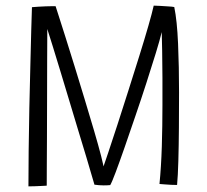

<svg xmlns="http://www.w3.org/2000/svg" viewBox="-20 -653 736 682"><path d="M81 9Q81 -46 81.8 -118.5Q82.5 -191 84.2 -269Q86 -347 87.8 -419.2Q89.5 -491.5 91 -546.5Q92.5 -601.5 93.5 -627.5Q103.5 -628.5 116.5 -629.2Q129.5 -630 142.5 -630.5Q155.5 -631 165.2 -631Q175 -631 177.5 -631Q178 -629 187.5 -599.8Q197 -570.5 212 -523Q227 -475.5 244.8 -418Q262.5 -360.5 280.5 -301.2Q298.5 -242 314 -189.2Q329.5 -136.5 339.2 -98.8Q349 -61 350 -47L342.5 -46.5Q349 -65.5 363.8 -109Q378.5 -152.5 397.2 -210.2Q416 -268 436 -331.2Q456 -394.5 474.8 -454.2Q493.5 -514 507 -561Q520.5 -608 526 -633Q535.5 -633 550 -632Q564.5 -631 578.2 -630.2Q592 -629.5 599 -628Q609 -580 612.5 -497.8Q616 -415.5 616 -325.5Q616 -263.5 615.5 -199.5Q615 -135.5 613.5 -81.8Q612 -28 609 4Q599.5 4 588 3.5Q576.5 3 565.5 2Q554.5 1 546.5 0.5Q552.5 -60.5 554.8 -133Q557 -205.5 557 -280Q557.5 -326 557 -377.2Q556.5 -428.5 556 -472.5Q555.5 -516.5 554.5 -539Q548 -512 533.5 -464.5Q519 -417 500.2 -359Q481.5 -301 461.2 -241.8Q441 -182.5 422.8 -130Q404.5 -77.5 391 -41.5Q377.5 -5.5 371.5 4.5Q367.5 5 360.8 5.2Q354 5.5 348 5.5Q340 5.5 331.5 4.8Q323 4 315.5 3Q314.5 0.5 307 -25.8Q299.5 -52 286.8 -94.5Q274 -137 258.2 -188.8Q242.5 -240.5 226.2 -295Q210 -349.5 194.5 -400Q179 -450.5 167 -489.8Q155 -529 148 -550Q147.5 -498.5 147.5 -431.2Q147.5 -364 147.2 -293.5Q147 -223 146.8 -160Q146.5 -97 146.2 -52.2Q146 -7.5 146 6.5Q139 7 127.8 7.5Q116.5 8 104.2 8.5Q92 9 81 9Z"/></svg>

Font: Grandstander Thin ExtraLight
Style: Regular
Weight: 250
Version: Version 1.200